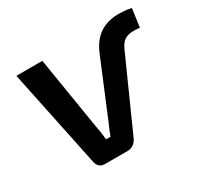

<svg xmlns="http://www.w3.org/2000/svg" viewBox="-113 -641 812 781"><g transform="rotate(-30 292.5 -250.5)"><path d="M172 0H280C299 0 316 -12 325 -30L475 -365C491 -401 511 -411 547 -411C554 -411 566 -410 573 -409L585 -495C564 -500 540 -501 524 -501C442 -501 401 -455 378 -399L270 -139C261 -119 254 -103 248 -85H227C225 -103 223 -122 219 -140L162 -491H40L136 -30C140 -12 153 0 172 0Z"/></g></svg>

Font: Exo 2 Semi Bold
Style: Italic
Weight: 600
Italic angle: -8°
Designer: Natanael Gama
Version: Version 1.001;PS 001.001;hotconv 1.0.88;makeotf.lib2.5.64775